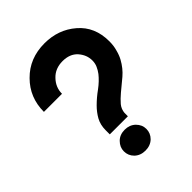

<svg xmlns="http://www.w3.org/2000/svg" viewBox="-215 -862 990 990"><g transform="rotate(-45 280.0 -367.0)"><path d="M284.2 -747.1Q174.8 -747.1 103.5 -674.8Q32.2 -603.5 32.2 -499Q76.2 -499 164.1 -499Q164.1 -545.9 198.2 -581.1Q231.4 -616.2 285.2 -616.2Q337.9 -616.2 367.2 -584Q396.5 -550.8 396.5 -509.8Q396.5 -489.3 388.7 -471.7Q380.9 -454.1 369.1 -438.5Q345.7 -409.2 311.5 -383.8Q277.3 -359.4 248 -330.1Q223.6 -305.7 207 -276.4Q190.4 -246.1 190.4 -207Q190.4 -197.3 190.4 -176.8Q222.7 -176.8 322.3 -176.8Q322.3 -182.6 322.3 -201.2Q324.2 -226.6 340.8 -247.1Q358.4 -267.6 382.8 -288.1Q413.1 -312.5 446.3 -340.8Q479.5 -369.1 502 -410.2Q513.7 -431.6 520.5 -459Q528.3 -485.4 528.3 -517.6Q528.3 -624 456.1 -685.5Q384.8 -747.1 284.2 -747.1ZM261.7 -139.6Q225.6 -139.6 203.1 -117.2Q179.7 -93.8 179.7 -63.5Q179.7 -32.2 202.1 -9.8Q225.6 12.7 261.7 12.7Q297.9 12.7 321.3 -9.8Q343.8 -32.2 343.8 -63.5Q343.8 -93.8 320.3 -117.2Q296.9 -139.6 261.7 -139.6Z"/></g></svg>

Font: BM-Biotif
Style: Bold
Weight: 400
Designer: Deni Anggara
Version: Version 1.000;PS 001.000;hotconv 1.0.88;makeotf.lib2.5.64776